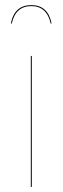

<svg xmlns="http://www.w3.org/2000/svg" viewBox="-20 -738 247 758"><path d="M103.5 -717.8Q169.4 -717.8 183.6 -645.5L180.2 -645Q165 -713.9 103.5 -713.9Q41.5 -713.9 26.4 -645L22.9 -645.5Q37.1 -717.8 103.5 -717.8ZM105.5 -517.1V0H101.6V-517.1Z"/></svg>

Font: Fira Sans Compressed Four
Style: Regular
Weight: 100
Width: 1
Designer: Carrois Corporate & Edenspiekermann AG
Foundry: Carrois Corporate GbR & Edenspiekermann AG
Version: Version 4.203;PS 004.203;hotconv 1.0.88;makeotf.lib2.5.64775